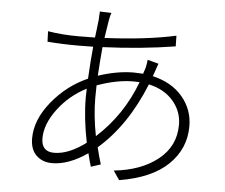

<svg xmlns="http://www.w3.org/2000/svg" viewBox="-55 -847 1111 947"><g transform="rotate(5 500.0 -373.0)"><path d="M435.5 -168.9Q564.5 -286.1 627 -453.1Q617.2 -454.1 596.7 -454.1Q514.6 -454.1 417 -418.9Q416 -397.5 416 -357.4Q416 -269.5 435.5 -168.9ZM237.3 -69.3Q308.6 -69.3 393.6 -132.8Q369.1 -252.9 369.1 -355.5Q369.1 -383.8 370.1 -398.4Q286.1 -355.5 230 -280.8Q173.8 -206.1 173.8 -135.7Q173.8 -69.3 237.3 -69.3ZM698.2 -512.7 689.5 -488.3Q785.2 -465.8 837.9 -402.8Q890.6 -339.8 890.6 -257.8Q890.6 -146.5 809.6 -67.9Q728.5 10.7 568.4 37.1L538.1 -7.8Q671.9 -21.5 755.4 -87.9Q838.9 -154.3 838.9 -260.7Q838.9 -326.2 795.4 -377.4Q752 -428.7 673.8 -446.3Q588.9 -236.3 449.2 -115.2Q458 -77.1 471.7 -32.2L423.8 -16.6Q416 -41 406.2 -82Q313.5 -17.6 231.4 -17.6Q183.6 -17.6 153.3 -46.9Q123 -76.2 123 -130.9Q123 -222.7 195.8 -312.5Q268.6 -402.3 372.1 -448.2Q377 -541 383.8 -607.4Q357.4 -606.4 307.6 -606.4Q231.4 -606.4 157.2 -612.3L155.3 -664.1Q225.6 -652.3 307.6 -652.3Q361.3 -652.3 388.7 -653.3Q390.6 -669.9 394.5 -700.2Q398.4 -730.5 399.4 -743.2Q401.4 -772.5 401.4 -783.2L459 -781.2Q454.1 -770.5 449.2 -743.2Q437.5 -672.9 435.5 -655.3Q641.6 -665 788.1 -697.3L789.1 -644.5Q620.1 -617.2 429.7 -609.4Q422.9 -533.2 418.9 -466.8Q512.7 -498 594.7 -498Q611.3 -498 640.6 -496.1L650.4 -525.4Q655.3 -546.9 657.2 -566.4L711.9 -551.8Q709 -545.9 704.6 -531.7Q700.2 -517.6 698.2 -512.7Z"/></g></svg>

Font: Gen Shin Gothic Light
Style: Regular
Weight: 200
Designer: [Source Han Sans]
Ryoko NISHIZUKA  (kana & ideographs); Paul D. Hunt (Latin, Greek & Cyrillic); Wenlong ZHANG  (bopomofo
Version: Version 1.002.20150607